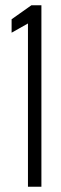

<svg xmlns="http://www.w3.org/2000/svg" viewBox="-20 -708 230 728"><path d="M86 0V-619L24 -584V-635L99 -688H137V0Z"/></svg>

Font: Saira Ultra Condensed Light
Style: Regular
Weight: 300
Width: 1
Designer: Hector Gatti with collaboration of the Omnibus-Type team
Foundry: Omnibus-Type
Version: Version 1.001; ttfautohint (v1.8)